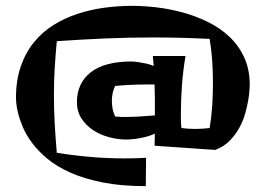

<svg xmlns="http://www.w3.org/2000/svg" viewBox="-20 -553 898 652"><path d="M828.1 -267.1Q828.1 -264.6 827.4 -250Q826.7 -235.4 823.2 -214.1Q819.8 -192.9 812.7 -167.7Q805.7 -142.6 792.5 -118.7Q779.3 -94.7 759.5 -74.7Q739.7 -54.7 710.9 -43.9L504.9 -58.1Q504.9 -68.4 505.4 -78.9Q505.9 -89.4 505.9 -99.1Q488.8 -91.3 471.7 -87.4Q454.6 -83.5 440.9 -81.5Q424.8 -79.6 410.2 -79.1Q381.3 -79.1 351.3 -86.9Q321.3 -94.7 296.9 -110.6Q272.5 -126.5 256.8 -150.4Q241.2 -174.3 241.2 -206.1Q241.2 -270.5 288.1 -307.4Q335 -344.2 426.8 -344.2Q438.5 -343.8 451.2 -341.8Q461.9 -340.3 475.3 -337.4Q488.8 -334.5 502 -329.1L499 -362.8H609.9Q601.6 -313 597.9 -263.2Q594.2 -213.4 594.2 -163.1Q594.2 -151.9 594.5 -140.6Q594.7 -129.4 596.2 -118.2Q618.2 -115.2 642.1 -115.2Q667.5 -115.2 691.9 -118.2Q698.2 -156.2 700.7 -194.6Q703.1 -232.9 703.1 -271Q703.1 -308.6 700.7 -345.9Q698.2 -383.3 691.9 -420.9Q643.6 -423.3 595.5 -424.6Q547.4 -425.8 499 -425.8Q417 -425.8 336.2 -422.4Q255.4 -418.9 172.9 -413.1Q168.5 -367.2 165.8 -322Q163.1 -276.9 163.1 -231Q163.1 -181.2 165.8 -132.6Q168.5 -84 172.9 -34.2Q231 -24.9 288.1 -20Q345.2 -15.1 402.8 -15.1Q421.9 -15.1 440.4 -15.6Q459 -16.1 476.1 -17.1L475.1 79.1Q392.6 79.1 329.6 66.7Q266.6 54.2 220.2 33.7Q173.8 13.2 141.8 -13.2Q109.9 -39.6 89.4 -67.1Q68.8 -94.7 57.6 -121.3Q46.4 -147.9 41.3 -169.2Q36.1 -190.4 35.2 -204.1Q34.2 -217.8 34.2 -219.2Q34.2 -280.3 50.5 -327.4Q66.9 -374.5 95.2 -409.4Q123.5 -444.3 161.6 -468Q199.7 -491.7 243.7 -506.1Q287.6 -520.5 335 -526.9Q382.3 -533.2 429.2 -533.2Q466.8 -533.2 511 -528.1Q555.2 -522.9 599.4 -511Q643.6 -499 684.8 -479Q726.1 -459 757.8 -429.4Q789.6 -399.9 808.6 -359.6Q827.6 -319.3 828.1 -267.1ZM395 -155.8Q423.8 -155.8 450.9 -157.2Q478 -158.7 505.9 -161.1Q505.9 -187.5 505.9 -213.6Q505.9 -239.7 504.9 -266.1H480Q452.1 -266.1 425.3 -264.9Q398.4 -263.7 371.1 -261.2Q364.7 -248.5 362.3 -235.8Q359.9 -223.1 359.9 -210.9Q359.9 -197.3 362.3 -183.8Q364.7 -170.4 371.1 -157.2Q376.5 -157.2 383.1 -156.5Q389.6 -155.8 395 -155.8Z"/></svg>

Font: Galindo
Style: Regular
Weight: 400
Version: Version 1.000